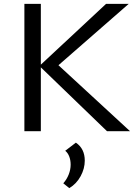

<svg xmlns="http://www.w3.org/2000/svg" viewBox="-20 -678 719 992"><path d="M652 0H533L191 -330V0H106V-658H191V-344L528 -658H645L282 -341ZM418 152Q418 193 396.5 232.5Q375 272 338 294L307 269Q325 249 335 223.5Q345 198 345 173Q345 149 337.5 130Q330 111 317 101L372 59Q418 90 418 152Z"/></svg>

Font: Ysabeau SC Medium
Style: Regular
Weight: 500
Designer: Christian Thalmann (Catharsis Fonts)
Version: Version 0.003